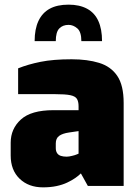

<svg xmlns="http://www.w3.org/2000/svg" viewBox="-20 -800 594 826"><path d="M165 6Q103 6 64.5 -31Q26 -68 26 -131V-186Q26 -246 70 -286Q114 -326 210 -326H318V-343Q318 -363 311 -374.5Q304 -386 282.5 -390.5Q261 -395 215 -395H58V-506Q100 -523 154.5 -534Q209 -545 288 -545Q356 -545 406.5 -529.5Q457 -514 484.5 -473.5Q512 -433 512 -357V0H358L328 -54Q318 -44 303.5 -34Q289 -24 269 -14.5Q249 -5 223 0.5Q197 6 165 6ZM267 -126Q272 -126 278 -127Q284 -128 290 -129.5Q296 -131 301.5 -132.5Q307 -134 311 -136Q315 -138 318 -139V-236L277 -230Q249 -226 234.5 -215.5Q220 -205 220 -183V-163Q220 -150 225.5 -141.5Q231 -133 241.5 -129.5Q252 -126 267 -126ZM275 -780Q322 -780 354.5 -762.5Q387 -745 403 -710Q419 -675 419 -623H330Q330 -663 312.5 -678Q295 -693 275 -693Q250 -693 235 -677.5Q220 -662 220 -623H129Q129 -675 145.5 -710Q162 -745 194 -762.5Q226 -780 275 -780Z"/></svg>

Font: Exo Thin Black
Style: Regular
Weight: 900
Version: Version 2.000